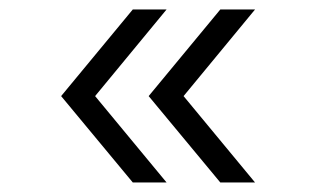

<svg xmlns="http://www.w3.org/2000/svg" viewBox="-20 -483 671 408"><path d="M109.9 -278.8 262.2 -462.9H334L182.1 -278.8L334 -95.2H262.2ZM295.9 -278.8 448.2 -462.9H522L370.1 -278.8L522 -95.2H448.2Z"/></svg>

Font: Oakes Grotesk
Style: Italic
Weight: 400
Designer: Samuel Oakes
Foundry: Samuel Oakes
Version: Version 1.0 | wf-rip DC20170320